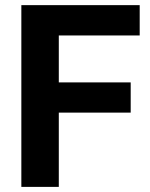

<svg xmlns="http://www.w3.org/2000/svg" viewBox="-20 -731 588 751"><path d="M491.2 -290.5H210V0H63.5V-710.9H526.4V-592.3H210V-408.7H491.2Z"/></svg>

Font: SteelSelectRoboto
Style: Roboto-Bold
Weight: 700
Designer: Google
Version: Version 2.137; 2017